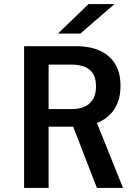

<svg xmlns="http://www.w3.org/2000/svg" viewBox="-20 -928 690 948"><path d="M99 0V-700H360.5Q387 -700 417 -694.8Q447 -689.5 475 -676.8Q503 -664 525.5 -641.8Q548 -619.5 561.5 -585.8Q575 -552 575 -504.5Q575 -455 560.5 -419.8Q546 -384.5 522.2 -361.5Q498.5 -338.5 469.5 -325.5Q440.5 -312.5 411.2 -307.5Q382 -302.5 357.5 -302.5H220V0ZM458.5 0 328.5 -335.5 447.5 -348 587.5 0ZM220 -389.5H337Q369 -389.5 395.5 -400.5Q422 -411.5 438 -436Q454 -460.5 454 -501.5Q454 -544 437.5 -567.2Q421 -590.5 394 -599.8Q367 -609 334.5 -609H220ZM376.5 -762H266L417 -908H545.5Z"/></svg>

Font: Trispace Thin Medium
Style: Regular
Weight: 500
Version: Version 1.210